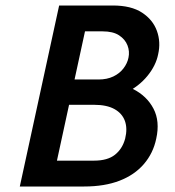

<svg xmlns="http://www.w3.org/2000/svg" viewBox="-20 -678 635 698"><path d="M52 0 195 -658H390Q457 -658 496.5 -632Q536 -606 550.5 -565.5Q565 -525 555 -481Q547 -440 516 -402Q485 -364 437 -340.5Q389 -317 330 -317L344 -380Q413 -380 463.5 -354.5Q514 -329 538 -283Q562 -237 548 -174Q537 -121 503 -81.5Q469 -42 414.5 -21Q360 0 286 0ZM187 -94H322Q371 -94 398 -115.5Q425 -137 435 -174Q444 -211 434 -238.5Q424 -266 396 -281.5Q368 -297 322 -297H191L212 -389H338Q369 -389 392 -400Q415 -411 429 -429.5Q443 -448 447 -468Q452 -491 443.5 -513Q435 -535 413 -549.5Q391 -564 353 -564H289Z"/></svg>

Font: Ysabeau
Style: Bold Italic
Weight: 700
Italic angle: -12°
Designer: Christian Thalmann (Catharsis Fonts)
Version: Version 2.002